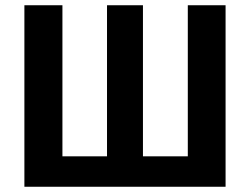

<svg xmlns="http://www.w3.org/2000/svg" viewBox="-20 -712 953 732"><path d="M840 -692V0H73V-692H218V-116H388V-692H525V-116H696V-692Z"/></svg>

Font: FiraGO SemiBold
Style: Regular
Weight: 600
Designer: bBox Type
Foundry: bBox Type GmbH
Version: Version 1.001;PS 001.001;hotconv 1.0.88;makeotf.lib2.5.64775